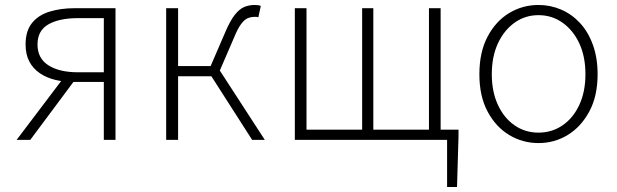

<svg xmlns="http://www.w3.org/2000/svg" viewBox="-20 -563 2483 773"><path d="M398 0V-233H276Q237 -233 202 -241.5Q167 -250 140 -268.5Q113 -287 98 -315.5Q83 -344 83 -384Q83 -438 108.5 -470Q134 -502 179 -516Q224 -530 281 -530H445V0ZM294 -272H398V-490H294Q219 -490 175 -465Q131 -440 131 -384Q131 -328 175 -300Q219 -272 294 -272ZM47 0 240 -255 280 -239 102 0Z M649 0V-530H697V-297H828L885 -429Q906 -479 925 -503Q944 -527 963.5 -535Q983 -543 1006 -543Q1013 -543 1020 -542Q1027 -541 1030 -539L1020 -493Q1016 -495 1013 -495Q1010 -495 1004 -495Q990 -495 977 -489.5Q964 -484 950.5 -466Q937 -448 922 -411L865 -279L1046 0H995L831 -256H697V0Z M1780 190V0H1733V-41H1826V-14L1820 190ZM1167 0V-530H1214V-41H1438V-530H1483V-41H1707V-530H1754V0Z M2148 13Q2084 13 2030 -19.5Q1976 -52 1943 -114Q1910 -176 1910 -264Q1910 -353 1943 -415.5Q1976 -478 2030 -510.5Q2084 -543 2148 -543Q2196 -543 2239 -524.5Q2282 -506 2315 -470.5Q2348 -435 2367 -382.5Q2386 -330 2386 -264Q2386 -176 2352.5 -114Q2319 -52 2265.5 -19.5Q2212 13 2148 13ZM2148 -29Q2202 -29 2245 -58.5Q2288 -88 2312.5 -141Q2337 -194 2337 -264Q2337 -335 2312.5 -388Q2288 -441 2245 -471.5Q2202 -502 2148 -502Q2094 -502 2051.5 -471.5Q2009 -441 1984.5 -388Q1960 -335 1960 -264Q1960 -194 1984.5 -141Q2009 -88 2051.5 -58.5Q2094 -29 2148 -29Z"/></svg>

Font: Noto Sans TC ExtraLight
Style: Regular
Weight: 250
Designer: Ryoko NISHIZUKA  (kana, bopomofo & ideographs); Paul D. Hunt (Latin, Greek & Cyrillic); Sandoll Communications , Soo-you
Foundry: Adobe
Version: Version 2.004-H2;hotconv 1.0.118;makeotfexe 2.5.65603